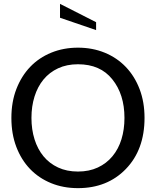

<svg xmlns="http://www.w3.org/2000/svg" viewBox="-20 -961 808 995"><path d="M632 -85Q536 14 384 14Q308 14 244.5 -12Q181 -38 135.5 -85.5Q90 -133 64.5 -200Q39 -267 39 -350Q39 -433 65 -500Q91 -567 136.5 -614.5Q182 -662 245.5 -688Q309 -714 384 -714Q459 -714 522.5 -688Q586 -662 632 -614Q678 -566 703.5 -499Q729 -432 729 -350Q729 -185 632 -85ZM562 -550Q500 -628 384 -628Q326 -628 281 -607Q236 -586 205.5 -549Q175 -512 159 -461Q143 -410 143 -350Q143 -290 159 -239Q175 -188 205.5 -151Q236 -114 281 -93Q326 -72 384 -72Q442 -72 487 -93Q532 -114 563 -151.5Q594 -189 609.5 -239.5Q625 -290 625 -350Q625 -472 562 -550ZM478 -805 291 -869V-941L478 -846Z"/></svg>

Font: Cabin
Style: Regular
Weight: 400
Designer: Pablo Impallari
Foundry: Pablo Impallari
Version: Version 1.007